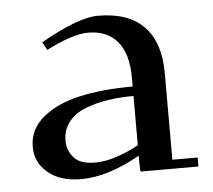

<svg xmlns="http://www.w3.org/2000/svg" viewBox="-41 -500 612 551"><g transform="rotate(-5 265.0 -224.5)"><path d="M41 -97.2Q41 -147.5 81.5 -181.4Q122.1 -215.3 188 -230.2Q253.9 -245.1 341.8 -245.1V-270Q341.8 -339.8 312 -375Q282.2 -410.2 228 -410.2Q183.1 -410.2 106.9 -371.1L94.2 -394Q203.1 -456.1 259.8 -456.1Q347.2 -456.1 392.1 -410.2Q437 -364.3 437 -274.9V-25.9H509.8V0H342.8L341.8 -23.9V-45.9Q249 6.8 171.9 6.8Q111.8 6.8 76.4 -22.7Q41 -52.2 41 -97.2ZM136.2 -106.9Q136.2 -79.6 154.3 -58.3Q172.4 -37.1 215.8 -37.1Q247.6 -37.1 282.7 -49.6Q317.9 -62 341.8 -76.2V-217.8Q302.2 -217.8 268.1 -212.6Q233.9 -207.5 202.9 -195.6Q171.9 -183.6 154.1 -160.9Q136.2 -138.2 136.2 -106.9Z"/></g></svg>

Font: Dehuti Alt
Style: Bold
Weight: 700
Version: Version 1.2